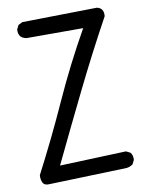

<svg xmlns="http://www.w3.org/2000/svg" viewBox="-86 -823 672 888"><g transform="rotate(-10 250.0 -379.0)"><path d="M74.2 3.9Q50.8 5.9 43 -8.8Q35.2 -23.4 37.1 -44.9Q119.1 -202.1 191.9 -363.3Q264.6 -524.4 352.5 -679.7H87.9Q72.3 -681.6 60.5 -691.4Q48.8 -705.1 50.8 -726.6L60.5 -746.1L80.1 -755.9L430.7 -761.7Q463.9 -754.9 460 -716.8Q374 -559.6 294.4 -397.5Q214.8 -235.4 136.7 -72.3L448.2 -84L467.8 -74.2Q479.5 -60.5 477.5 -39.1L467.8 -19.5Q454.1 -9.8 438.5 -7.8Z"/></g></svg>

Font: NaikaiFont
Style: Regular-Lite
Weight: 400
Version: Version 1.67